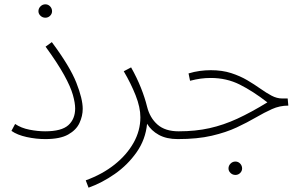

<svg xmlns="http://www.w3.org/2000/svg" viewBox="-20 -639 1411 889"><path d="M33 -33 50 -65Q78 -46 116.5 -38.5Q155 -31 189 -31Q265 -31 296.5 -59.5Q328 -88 328 -137Q328 -162 317.5 -199.5Q307 -237 277 -291.5Q247 -346 191 -423L220 -444Q304 -331 333.5 -256Q363 -181 363 -135Q363 -102 348 -69.5Q333 -37 295.5 -16Q258 5 190 5Q147 5 103.5 -4.5Q60 -14 33 -33ZM190 -557Q177 -557 167.5 -566Q158 -575 158 -587Q158 -600 167.5 -609.5Q177 -619 190 -619Q203 -619 212 -609.5Q221 -600 221 -587Q221 -575 212 -566Q203 -557 190 -557Z M390 230 377 196Q454 168 510.5 123Q567 78 598.5 22Q630 -34 630 -96Q630 -142 608 -197.5Q586 -253 553 -309L587 -327Q614 -279 632.5 -232.5Q651 -186 661 -145Q674 -93 709.5 -62Q745 -31 807 -31Q824 -31 824 -14Q824 -7 818 -1Q812 5 803 5Q751 5 715.5 -14.5Q680 -34 661 -66Q654 7 612.5 66Q571 125 511.5 166.5Q452 208 390 230Z M803 5 808 -31Q885 -31 950 -45.5Q1015 -60 1079 -89.5Q1143 -119 1218 -165Q1151 -217 1090 -247.5Q1029 -278 956 -278Q932 -278 909.5 -275Q887 -272 860 -265L853 -299Q879 -307 905 -310.5Q931 -314 956 -314Q1009 -314 1050.5 -300.5Q1092 -287 1125 -267.5Q1158 -248 1185.5 -228.5Q1213 -209 1237.5 -196Q1262 -183 1287 -183H1312L1315 -150Q1275 -150 1239.5 -134Q1204 -118 1164.5 -95Q1125 -72 1076 -49Q1027 -26 960.5 -10.5Q894 5 803 5ZM1070 171Q1057 171 1047.5 162Q1038 153 1038 141Q1038 128 1047.5 118.5Q1057 109 1070 109Q1083 109 1092 118.5Q1101 128 1101 141Q1101 153 1092 162Q1083 171 1070 171Z"/></svg>

Font: Noto Sans Arabic UI XLt
Style: Regular
Weight: 200
Designer: Monotype Design Team, Nadine Chahine and Nizar Qandah
Foundry: Monotype Imaging Inc.
Version: Version 2.010; ttfautohint (v1.8.4.7-5d5b)